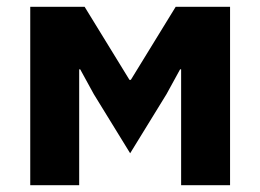

<svg xmlns="http://www.w3.org/2000/svg" viewBox="-20 -545 766 565"><path d="M69 0V-525H229L361 -310H365L497 -525H657V0H513V-341H510L470 -268L363 -94L256 -268L216 -341H213V0Z"/></svg>

Font: Aneliza
Style: Bold
Weight: 700
Designer: Mike Abbink, Paul van der Laan, Pieter van Rosmalen
Foundry: Bold Monday
Version: Version 3.0